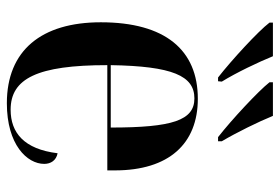

<svg xmlns="http://www.w3.org/2000/svg" viewBox="-148 -658 816 560"><g transform="rotate(90 260.0 -378.0)"><path d="M206 -606H217L218 -617C192 -659 161 -724 144 -766H46V-756C71 -723 156 -645 206 -606ZM380 -606H392V-617C367 -659 335 -724 318 -766H220V-756C246 -723 330 -645 380 -606ZM281 10C402 10 458 -49 458 -99C458 -118 448 -134 427 -138C415 -40 367 -1 300 -1C209 -1 170 -79 170 -283H477V-305C477 -463 399 -547 268 -547C126 -547 45 -452 45 -264C45 -91 127 10 281 10ZM352 -293H170C173 -473 201 -537 267 -537C331 -537 352 -473 352 -293Z"/></g></svg>

Font: Noto Serif Display SemiCondensed SemiBold
Style: Regular
Weight: 600
Width: 4
Designer: Monotype Design Team
Foundry: Monotype Imaging Inc.
Version: Version 2.009